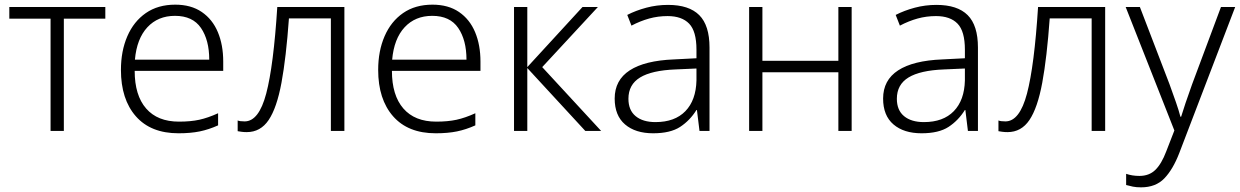

<svg xmlns="http://www.w3.org/2000/svg" viewBox="-20 -562 5321 824"><path d="M432 -482H254V0H197V-482H20V-532H432Z M732 -542Q800 -542 846 -510.5Q892 -479 915 -424Q938 -369 938 -298V-258H558Q558 -153 607 -96.5Q656 -40 748 -40Q798 -40 835 -48Q872 -56 916 -76V-24Q876 -6 837 2Q798 10 746 10Q627 10 563 -63Q499 -136 499 -262Q499 -343 526.5 -406.5Q554 -470 606 -506Q658 -542 732 -542ZM731 -494Q658 -494 612.5 -445Q567 -396 559 -306H878Q878 -390 842.5 -442Q807 -494 731 -494Z M1458 0H1400V-483H1220Q1208 -315 1188 -207Q1168 -99 1133 -47Q1098 5 1039 5Q1026 5 1016 3.5Q1006 2 1000 1V-45Q1009 -41 1030 -41Q1091 -41 1122.5 -160.5Q1154 -280 1170 -532H1458Z M1836 -542Q1904 -542 1950 -510.5Q1996 -479 2019 -424Q2042 -369 2042 -298V-258H1662Q1662 -153 1711 -96.5Q1760 -40 1852 -40Q1902 -40 1939 -48Q1976 -56 2020 -76V-24Q1980 -6 1941 2Q1902 10 1850 10Q1731 10 1667 -63Q1603 -136 1603 -262Q1603 -343 1630.5 -406.5Q1658 -470 1710 -506Q1762 -542 1836 -542ZM1835 -494Q1762 -494 1716.5 -445Q1671 -396 1663 -306H1982Q1982 -390 1946.5 -442Q1911 -494 1835 -494Z M2480 -532H2546L2307 -274L2560 0H2492L2243 -270V0H2186V-532H2243V-274Z M2847 -541Q2937 -541 2981 -497Q3025 -453 3025 -358V0H2982L2971 -90H2969Q2941 -45 2899 -17.5Q2857 10 2783 10Q2707 10 2662.5 -28Q2618 -66 2618 -139Q2618 -218 2682.5 -260Q2747 -302 2872 -307L2969 -312V-349Q2969 -428 2937.5 -460.5Q2906 -493 2845 -493Q2804 -493 2766 -482.5Q2728 -472 2690 -452L2672 -498Q2709 -517 2754 -529Q2799 -541 2847 -541ZM2969 -268 2879 -264Q2777 -260 2727 -229.5Q2677 -199 2677 -138Q2677 -89 2708 -63.5Q2739 -38 2793 -38Q2876 -38 2921.5 -85Q2967 -132 2969 -217Z M3252 -532V-301H3578V-532H3635V0H3578V-252H3252V0H3195V-532Z M3999 -541Q4089 -541 4133 -497Q4177 -453 4177 -358V0H4134L4123 -90H4121Q4093 -45 4051 -17.5Q4009 10 3935 10Q3859 10 3814.5 -28Q3770 -66 3770 -139Q3770 -218 3834.5 -260Q3899 -302 4024 -307L4121 -312V-349Q4121 -428 4089.5 -460.5Q4058 -493 3997 -493Q3956 -493 3918 -482.5Q3880 -472 3842 -452L3824 -498Q3861 -517 3906 -529Q3951 -541 3999 -541ZM4121 -268 4031 -264Q3929 -260 3879 -229.5Q3829 -199 3829 -138Q3829 -89 3860 -63.5Q3891 -38 3945 -38Q4028 -38 4073.5 -85Q4119 -132 4121 -217Z M4723 0H4665V-483H4485Q4473 -315 4453 -207Q4433 -99 4398 -47Q4363 5 4304 5Q4291 5 4281 3.5Q4271 2 4265 1V-45Q4274 -41 4295 -41Q4356 -41 4387.5 -160.5Q4419 -280 4435 -532H4723Z M4811 -532H4872L4999 -201Q5015 -157 5027 -122.5Q5039 -88 5046 -61H5049Q5056 -84 5068 -120Q5080 -156 5096 -200L5220 -532H5281L5041 95Q5014 165 4977 203.5Q4940 242 4877 242Q4857 242 4842 239Q4827 236 4813 232V184Q4839 193 4870 193Q4912 193 4938.5 167Q4965 141 4985 88L5020 -2Z"/></svg>

Font: BC Sans Light
Style: Regular
Weight: 300
Designer: Monotype Design Team
Foundry: Monotype Imaging Inc.
Version: Version 2.000;GOOG;noto-source:20170915:90ef993387c0